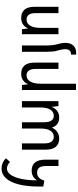

<svg xmlns="http://www.w3.org/2000/svg" viewBox="750 -1558 1045 2586"><g transform="rotate(-90 1273.0 -264.5)"><path d="M331 -162Q331 -228 309 -258Q287 -288 241 -288Q162 -288 134 -191L54 -204V-265Q54 -423 83 -536Q112 -649 166.5 -708Q221 -767 295 -767Q376 -767 435 -708L385 -652Q344 -694 295 -694Q250 -694 214.5 -646Q179 -598 158.5 -507.5Q138 -417 138 -293L141 -292Q183 -361 268 -361Q416 -361 416 -177V0H331Z M551 -170V-492H635V-190Q635 -126 658.5 -94.5Q682 -63 722 -63Q775 -63 805 -107Q835 -151 835 -234V-492H920V-195Q920 -127 943 -95Q966 -63 1006 -63Q1060 -63 1089.5 -109.5Q1119 -156 1119 -239V-492H1204V0H1138L1128 -84H1123Q1082 10 982 10Q931 10 897.5 -15Q864 -40 851 -83H845Q826 -41 788.5 -15.5Q751 10 700 10Q629 10 590 -35.5Q551 -81 551 -170Z M1354 -492H1421L1431 -413H1435Q1452 -455 1487 -478.5Q1522 -502 1572 -502Q1645 -502 1684 -458Q1723 -414 1723 -322V0H1638V-306Q1638 -430 1551 -430Q1499 -430 1469 -381Q1439 -332 1439 -241V236H1354Z M1989 98Q1989 161 1953.5 199.5Q1918 238 1857 238H1831V168H1843Q1870 168 1887 148.5Q1904 129 1904 95Q1904 48 1886 -12Q1877 -40 1873.5 -69.5Q1870 -99 1870 -143H1869V-492H1954V-143Q1954 -117 1958.5 -80.5Q1963 -44 1971 -17Q1989 42 1989 98Z M2106 -492H2173L2183 -413H2187Q2204 -455 2239 -478.5Q2274 -502 2324 -502Q2397 -502 2436 -458Q2475 -414 2475 -322V0H2390V-306Q2390 -430 2303 -430Q2251 -430 2221 -381Q2191 -332 2191 -241V0H2106Z"/></g></svg>

Font: Noto Sans Armenian Narrow
Style: Regular
Weight: 400
Width: 4
Designer: Monotype Design team
Foundry: Monotype Imaging Inc.
Version: Version 1.000